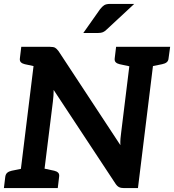

<svg xmlns="http://www.w3.org/2000/svg" viewBox="-26 -964 892 984"><path d="M69 0 158 -724H230Q248 -724 256 -719.5Q264 -715 274 -702L591 -220Q590 -237 591.5 -254Q593 -271 595 -285L649 -724H770L681 0H610Q594 0 584 -5Q574 -10 565 -24L249 -503Q249 -486 248 -474Q247 -462 245 -443L190 0ZM-6 0 1 -58Q3 -72 11.5 -79Q20 -86 34 -89L93 -101V0ZM171 0 196 -101 252 -89Q265 -86 272 -79Q279 -72 277 -58L270 0ZM182 -724 157 -623 101 -635Q88 -638 81 -645Q74 -652 76 -666L83 -724ZM668 -724 643 -623 587 -635Q574 -638 567 -645Q560 -652 562 -666L569 -724ZM846 -724 838 -666Q837 -652 828.5 -645Q820 -638 805 -635L746 -623L747 -724ZM539 -944H662L521 -813Q511 -803 501.5 -799Q492 -795 477 -795H401L487 -917Q497 -930 507.5 -937Q518 -944 539 -944Z"/></svg>

Font: Aleo
Style: Bold Italic
Weight: 700
Italic angle: -7°
Version: Version 2.001;gftools[0.9.29]